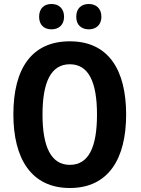

<svg xmlns="http://www.w3.org/2000/svg" viewBox="-20 -932 706 962"><path d="M176 -848C176 -806 202 -785 238 -785C274 -785 301 -807 301 -848C301 -890 274 -912 238 -912C202 -912 176 -891 176 -848ZM362 -848C362 -806 389 -785 425 -785C461 -785 488 -807 488 -848C488 -890 461 -912 425 -912C389 -912 362 -891 362 -848ZM612 -358C612 -581 524 -725 330 -725C140 -725 47 -590 47 -359C47 -137 137 10 330 10C523 10 612 -136 612 -358ZM193 -358C193 -520 235 -610 330 -610C424 -610 466 -521 466 -358C466 -194 424 -106 330 -106C236 -106 193 -196 193 -358Z"/></svg>

Font: Noto Sans Display SemiCondensed
Style: Bold
Weight: 700
Width: 4
Designer: Monotype Design Team
Foundry: Monotype Imaging Inc.
Version: Version 1.900